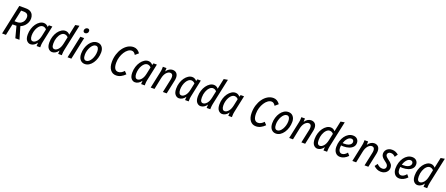

<svg xmlns="http://www.w3.org/2000/svg" viewBox="147 -2452 9696 4173"><g transform="rotate(20 4995.5 -365.0)"><path d="M17 0 164 -690H315Q381 -690 421.5 -666.5Q462 -643 480.5 -603.5Q499 -564 499 -517Q499 -472 480 -426.5Q461 -381 425 -344Q389 -307 336 -285L419 0H323L253 -265Q245 -264 236.5 -263.5Q228 -263 219 -263H162L106 0ZM179 -342H228Q290 -342 329 -367Q368 -392 386.5 -430.5Q405 -469 405 -510Q405 -557 379 -582.5Q353 -608 290 -608H236Z M548 -170Q548 -242 568.5 -306.5Q589 -371 624 -420Q659 -469 703 -497Q747 -525 793 -525Q855 -525 899 -472L913 -515H992L909 -124Q899 -78 899 -33V0H815L819 -79Q791 -36 752.5 -13Q714 10 674 10Q623 10 585.5 -33.5Q548 -77 548 -170ZM636 -178Q638 -67 704 -67Q747 -67 789 -114Q831 -161 850 -252L883 -409Q863 -432 840.5 -441Q818 -450 797 -450Q766 -450 737 -427.5Q708 -405 685 -366.5Q662 -328 649 -279.5Q636 -231 636 -178Z M1048 -170Q1048 -242 1068.5 -306.5Q1089 -371 1124 -420Q1159 -469 1203 -497Q1247 -525 1293 -525Q1355 -525 1397 -474L1448 -716L1540 -732L1410 -124Q1405 -100 1402.5 -78.5Q1400 -57 1399 -33L1398 0H1314L1318 -79Q1290 -36 1252 -13Q1214 10 1174 10Q1123 10 1085.5 -33.5Q1048 -77 1048 -170ZM1138 -180Q1138 -118 1155 -92.5Q1172 -67 1204 -67Q1247 -67 1289 -114Q1331 -161 1350 -252L1383 -409Q1363 -432 1340.5 -441Q1318 -450 1297 -450Q1257 -450 1220.5 -413Q1184 -376 1161 -314.5Q1138 -253 1138 -180Z M1662 -669Q1662 -701 1683 -720.5Q1704 -740 1730 -740Q1753 -740 1765 -726.5Q1777 -713 1777 -693Q1777 -661 1756 -642Q1735 -623 1709 -623Q1687 -623 1674.5 -636.5Q1662 -650 1662 -669ZM1531 0 1640 -515H1728L1619 0Z M1781 -177Q1781 -245 1800 -307Q1819 -369 1853 -418.5Q1887 -468 1933 -496.5Q1979 -525 2033 -525Q2101 -525 2141.5 -477Q2182 -429 2182 -350Q2182 -280 2162.5 -215Q2143 -150 2108 -99Q2073 -48 2027.5 -19Q1982 10 1929 10Q1862 9 1821.5 -40.5Q1781 -90 1781 -177ZM1865 -184Q1865 -66 1935 -66Q1967 -66 1996 -89.5Q2025 -113 2047.5 -152Q2070 -191 2083 -239Q2096 -287 2096 -337Q2096 -390 2078 -419.5Q2060 -449 2025 -449Q1992 -449 1963.5 -425Q1935 -401 1912.5 -361.5Q1890 -322 1877.5 -275.5Q1865 -229 1865 -184Z M2470 -236Q2470 -330 2496 -413.5Q2522 -497 2568.5 -561.5Q2615 -626 2676.5 -663Q2738 -700 2808 -700Q2899 -700 2961 -612L2887 -548Q2868 -580 2846 -596.5Q2824 -613 2796 -613Q2754 -613 2712.5 -583Q2671 -553 2638 -501.5Q2605 -450 2585 -385.5Q2565 -321 2565 -251Q2565 -77 2672 -77Q2706 -77 2740 -95.5Q2774 -114 2804 -148L2860 -89Q2815 -43 2763.5 -16.5Q2712 10 2654 10Q2570 10 2520 -55Q2470 -120 2470 -236Z M2966 -170Q2966 -242 2986.5 -306.5Q3007 -371 3042 -420Q3077 -469 3121 -497Q3165 -525 3211 -525Q3273 -525 3317 -472L3331 -515H3410L3327 -124Q3317 -78 3317 -33V0H3233L3237 -79Q3209 -36 3170.5 -13Q3132 10 3092 10Q3041 10 3003.5 -33.5Q2966 -77 2966 -170ZM3054 -178Q3056 -67 3122 -67Q3165 -67 3207 -114Q3249 -161 3268 -252L3301 -409Q3281 -432 3258.5 -441Q3236 -450 3215 -450Q3184 -450 3155 -427.5Q3126 -405 3103 -366.5Q3080 -328 3067 -279.5Q3054 -231 3054 -178Z M3454 0 3537 -391Q3542 -415 3545 -436.5Q3548 -458 3548 -482V-515H3632L3629 -436Q3657 -479 3695.5 -502Q3734 -525 3773 -525Q3832 -525 3866 -489.5Q3900 -454 3900 -388Q3900 -368 3897 -348Q3894 -328 3891 -315L3824 0H3736L3803 -314Q3806 -328 3807.5 -341.5Q3809 -355 3809 -373Q3809 -410 3791.5 -429Q3774 -448 3747 -448Q3699 -448 3656.5 -400Q3614 -352 3596 -263L3542 0Z M3982 -170Q3982 -242 4002.5 -306.5Q4023 -371 4058 -420Q4093 -469 4137 -497Q4181 -525 4227 -525Q4289 -525 4333 -472L4347 -515H4426L4343 -124Q4333 -78 4333 -33V0H4249L4253 -79Q4225 -36 4186.5 -13Q4148 10 4108 10Q4057 10 4019.5 -33.5Q3982 -77 3982 -170ZM4070 -178Q4072 -67 4138 -67Q4181 -67 4223 -114Q4265 -161 4284 -252L4317 -409Q4297 -432 4274.5 -441Q4252 -450 4231 -450Q4200 -450 4171 -427.5Q4142 -405 4119 -366.5Q4096 -328 4083 -279.5Q4070 -231 4070 -178Z M4482 -170Q4482 -242 4502.5 -306.5Q4523 -371 4558 -420Q4593 -469 4637 -497Q4681 -525 4727 -525Q4789 -525 4831 -474L4882 -716L4974 -732L4844 -124Q4839 -100 4836.5 -78.5Q4834 -57 4833 -33L4832 0H4748L4752 -79Q4724 -36 4686 -13Q4648 10 4608 10Q4557 10 4519.5 -33.5Q4482 -77 4482 -170ZM4572 -180Q4572 -118 4589 -92.5Q4606 -67 4638 -67Q4681 -67 4723 -114Q4765 -161 4784 -252L4817 -409Q4797 -432 4774.5 -441Q4752 -450 4731 -450Q4691 -450 4654.5 -413Q4618 -376 4595 -314.5Q4572 -253 4572 -180Z M4982 -170Q4982 -242 5002.5 -306.5Q5023 -371 5058 -420Q5093 -469 5137 -497Q5181 -525 5227 -525Q5289 -525 5333 -472L5347 -515H5426L5343 -124Q5333 -78 5333 -33V0H5249L5253 -79Q5225 -36 5186.5 -13Q5148 10 5108 10Q5057 10 5019.5 -33.5Q4982 -77 4982 -170ZM5070 -178Q5072 -67 5138 -67Q5181 -67 5223 -114Q5265 -161 5284 -252L5317 -409Q5297 -432 5274.5 -441Q5252 -450 5231 -450Q5200 -450 5171 -427.5Q5142 -405 5119 -366.5Q5096 -328 5083 -279.5Q5070 -231 5070 -178Z M5703 -236Q5703 -330 5729 -413.5Q5755 -497 5801.5 -561.5Q5848 -626 5909.5 -663Q5971 -700 6041 -700Q6132 -700 6194 -612L6120 -548Q6101 -580 6079 -596.5Q6057 -613 6029 -613Q5987 -613 5945.5 -583Q5904 -553 5871 -501.5Q5838 -450 5818 -385.5Q5798 -321 5798 -251Q5798 -77 5905 -77Q5939 -77 5973 -95.5Q6007 -114 6037 -148L6093 -89Q6048 -43 5996.5 -16.5Q5945 10 5887 10Q5803 10 5753 -55Q5703 -120 5703 -236Z M6201 -177Q6201 -245 6220 -307Q6239 -369 6273 -418.5Q6307 -468 6353 -496.5Q6399 -525 6453 -525Q6521 -525 6561.5 -477Q6602 -429 6602 -350Q6602 -280 6582.5 -215Q6563 -150 6528 -99Q6493 -48 6447.5 -19Q6402 10 6349 10Q6282 9 6241.5 -40.5Q6201 -90 6201 -177ZM6285 -184Q6285 -66 6355 -66Q6387 -66 6416 -89.5Q6445 -113 6467.5 -152Q6490 -191 6503 -239Q6516 -287 6516 -337Q6516 -390 6498 -419.5Q6480 -449 6445 -449Q6412 -449 6383.5 -425Q6355 -401 6332.5 -361.5Q6310 -322 6297.5 -275.5Q6285 -229 6285 -184Z M6657 0 6740 -391Q6745 -415 6748 -436.5Q6751 -458 6751 -482V-515H6835L6832 -436Q6860 -479 6898.5 -502Q6937 -525 6976 -525Q7035 -525 7069 -489.5Q7103 -454 7103 -388Q7103 -368 7100 -348Q7097 -328 7094 -315L7027 0H6939L7006 -314Q7009 -328 7010.5 -341.5Q7012 -355 7012 -373Q7012 -410 6994.5 -429Q6977 -448 6950 -448Q6902 -448 6859.5 -400Q6817 -352 6799 -263L6745 0Z M7184 -170Q7184 -242 7204.5 -306.5Q7225 -371 7260 -420Q7295 -469 7339 -497Q7383 -525 7429 -525Q7491 -525 7533 -474L7584 -716L7676 -732L7546 -124Q7541 -100 7538.5 -78.5Q7536 -57 7535 -33L7534 0H7450L7454 -79Q7426 -36 7388 -13Q7350 10 7310 10Q7259 10 7221.5 -33.5Q7184 -77 7184 -170ZM7274 -180Q7274 -118 7291 -92.5Q7308 -67 7340 -67Q7383 -67 7425 -114Q7467 -161 7486 -252L7519 -409Q7499 -432 7476.5 -441Q7454 -450 7433 -450Q7393 -450 7356.5 -413Q7320 -376 7297 -314.5Q7274 -253 7274 -180Z M7685 -170Q7685 -243 7705 -307Q7725 -371 7760.5 -420Q7796 -469 7843.5 -497Q7891 -525 7946 -525Q8008 -525 8043.5 -489.5Q8079 -454 8079 -401Q8079 -345 8045.5 -307Q8012 -269 7954.5 -249.5Q7897 -230 7825 -230Q7799 -230 7772 -233Q7768 -205 7768 -177Q7768 -128 7790 -97.5Q7812 -67 7850 -67Q7879 -67 7909.5 -85Q7940 -103 7968 -138L8017 -80Q7975 -35 7927 -12.5Q7879 10 7837 10Q7765 10 7725 -40Q7685 -90 7685 -170ZM7933 -449Q7886 -449 7846.5 -404Q7807 -359 7786 -293Q7795 -292 7804 -291.5Q7813 -291 7822 -291Q7884 -291 7921 -306Q7958 -321 7975 -343.5Q7992 -366 7992 -390Q7992 -416 7977 -432.5Q7962 -449 7933 -449Z M8118 0 8201 -391Q8206 -415 8209 -436.5Q8212 -458 8212 -482V-515H8296L8293 -436Q8321 -479 8359.5 -502Q8398 -525 8437 -525Q8496 -525 8530 -489.5Q8564 -454 8564 -388Q8564 -368 8561 -348Q8558 -328 8555 -315L8488 0H8400L8467 -314Q8470 -328 8471.5 -341.5Q8473 -355 8473 -373Q8473 -410 8455.5 -429Q8438 -448 8411 -448Q8363 -448 8320.5 -400Q8278 -352 8260 -263L8206 0Z M8610 -63 8658 -128Q8686 -99 8716.5 -82.5Q8747 -66 8784 -66Q8821 -66 8842 -85Q8863 -104 8863 -135Q8863 -160 8848.5 -182Q8834 -204 8793 -233Q8734 -275 8711 -308Q8688 -341 8688 -381Q8688 -421 8708 -453.5Q8728 -486 8764 -505.5Q8800 -525 8848 -525Q8897 -525 8933 -508.5Q8969 -492 8999 -468L8953 -399Q8934 -419 8908.5 -434Q8883 -449 8848 -449Q8814 -449 8793 -430.5Q8772 -412 8772 -386Q8772 -367 8787.5 -346.5Q8803 -326 8840 -299Q8902 -255 8926 -220.5Q8950 -186 8950 -140Q8950 -102 8929.5 -67.5Q8909 -33 8870.5 -11.5Q8832 10 8778 10Q8727 10 8686 -10Q8645 -30 8610 -63Z M9054 -170Q9054 -243 9074 -307Q9094 -371 9129.5 -420Q9165 -469 9212.5 -497Q9260 -525 9315 -525Q9377 -525 9412.5 -489.5Q9448 -454 9448 -401Q9448 -345 9414.5 -307Q9381 -269 9323.5 -249.5Q9266 -230 9194 -230Q9168 -230 9141 -233Q9137 -205 9137 -177Q9137 -128 9159 -97.5Q9181 -67 9219 -67Q9248 -67 9278.5 -85Q9309 -103 9337 -138L9386 -80Q9344 -35 9296 -12.5Q9248 10 9206 10Q9134 10 9094 -40Q9054 -90 9054 -170ZM9302 -449Q9255 -449 9215.5 -404Q9176 -359 9155 -293Q9164 -292 9173 -291.5Q9182 -291 9191 -291Q9253 -291 9290 -306Q9327 -321 9344 -343.5Q9361 -366 9361 -390Q9361 -416 9346 -432.5Q9331 -449 9302 -449Z M9499 -170Q9499 -242 9519.5 -306.5Q9540 -371 9575 -420Q9610 -469 9654 -497Q9698 -525 9744 -525Q9806 -525 9848 -474L9899 -716L9991 -732L9861 -124Q9856 -100 9853.5 -78.5Q9851 -57 9850 -33L9849 0H9765L9769 -79Q9741 -36 9703 -13Q9665 10 9625 10Q9574 10 9536.5 -33.5Q9499 -77 9499 -170ZM9589 -180Q9589 -118 9606 -92.5Q9623 -67 9655 -67Q9698 -67 9740 -114Q9782 -161 9801 -252L9834 -409Q9814 -432 9791.5 -441Q9769 -450 9748 -450Q9708 -450 9671.5 -413Q9635 -376 9612 -314.5Q9589 -253 9589 -180Z"/></g></svg>

Font: Radio Canada Condensed
Style: Italic
Weight: 400
Width: 3
Italic angle: -12°
Designer: Charles Daoud, Etienne Aubert Bonn, Alexandre Saumier Demers, Jacques Le Bailly
Foundry: Radio-Canada
Version: Version 2.104; ttfautohint (v1.8.4.7-5d5b);gftools[0.9.28.de